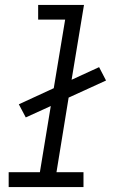

<svg xmlns="http://www.w3.org/2000/svg" viewBox="-20 -755 472 775"><path d="M15 0H317V-60H208L257 -361L408 -430L380 -484L269 -433L319 -735H134V-676H243L197 -399L56 -334L84 -281L185 -327L141 -60H15Z"/></svg>

Font: Iosevka Sparkle Light Oblique
Style: Regular
Weight: 300
Italic angle: -9°
Designer: Belleve Invis
Foundry: Belleve Invis
Version: Version 4.5.0; ttfautohint (v1.8.3)